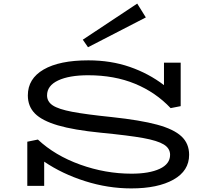

<svg xmlns="http://www.w3.org/2000/svg" viewBox="-20 -1035 1161 1069"><path d="M1033 -173Q1033 -84 946 -35Q859 14 711 14Q581 14 453.5 -26.5Q326 -67 226 -135V0H132V-246L191 -258Q286 -169 426.5 -118.5Q567 -68 712 -68Q811 -68 869 -95Q927 -122 927 -173Q927 -209 892 -230.5Q857 -252 777 -266.5Q697 -281 542 -296Q391 -311 302.5 -337Q214 -363 174.5 -403Q135 -443 135 -504Q135 -597 223 -648Q311 -699 472 -699Q597 -699 702.5 -662.5Q808 -626 893 -561V-686H986V-444L930 -433Q847 -521 732 -568.5Q617 -616 471 -616Q365 -616 303.5 -587Q242 -558 242 -504Q242 -469 274 -448Q306 -427 382 -412.5Q458 -398 604 -383Q762 -366 854.5 -341Q947 -316 990 -276Q1033 -236 1033 -173ZM470 -772 792 -938 744 -1015 441 -814Z"/></svg>

Font: BioRhyme Expanded
Style: Regular
Weight: 400
Width: 7
Designer: Aoife Mooney
Foundry: Aoife Mooney Type
Version: Version 1.000